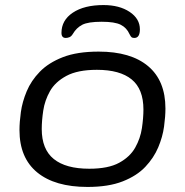

<svg xmlns="http://www.w3.org/2000/svg" viewBox="-20 -733 731 759"><path d="M326 6Q197 6 127 -51.5Q57 -109 57 -219Q57 -250 62.5 -290Q68 -330 85.5 -372Q103 -414 137.5 -449.5Q172 -485 228.5 -507Q285 -529 370 -529Q497 -529 565.5 -471.5Q634 -414 634 -304Q634 -273 628.5 -232.5Q623 -192 605.5 -150.5Q588 -109 554.5 -73.5Q521 -38 465 -16Q409 6 326 6ZM333 -66Q408 -66 451 -89.5Q494 -113 514.5 -149.5Q535 -186 541 -226.5Q547 -267 547 -300Q547 -381 500.5 -419Q454 -457 363 -457Q287 -457 242.5 -433Q198 -409 177.5 -372.5Q157 -336 151 -296Q145 -256 145 -223Q145 -143 192.5 -104.5Q240 -66 333 -66ZM389 -713Q452 -713 492.5 -686Q533 -659 533 -617Q533 -583 511 -583Q504 -583 500.5 -585.5Q497 -588 492 -598Q481 -623 457.5 -635Q434 -647 382 -647Q328 -647 305 -635Q282 -623 268 -599Q262 -589 254.5 -586Q247 -583 240 -583Q223 -583 223 -603Q223 -653 268 -683Q313 -713 389 -713Z"/></svg>

Font: Asap Expanded Expanded Regular
Style: Italic
Weight: 400
Width: 7
Italic angle: -6°
Designer: Pablo Cosgaya
Foundry: Omnibus-Type
Version: Version 3.001; ttfautohint (v1.8.4.7-5d5b)